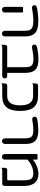

<svg xmlns="http://www.w3.org/2000/svg" viewBox="1209 -1832 640 3098"><g transform="rotate(90 1529.0 -283.0)"><path d="M476.6 -40V-368.2Q476.6 -420.9 460.9 -449.2Q445.3 -476.6 410.6 -488.8Q376 -501 313.5 -501Q225.6 -501 112.3 -479.5Q93.8 -476.6 78.6 -487.3Q63.5 -498 63.5 -517.6Q63.5 -532.2 73.7 -543.5Q84 -554.7 99.6 -558.6Q151.4 -569.3 210 -575.2Q268.6 -581.1 317.4 -581.1Q410.2 -581.1 462.9 -559.6Q516.6 -538.1 542 -491.7Q567.4 -445.3 567.4 -368.2V-40Q567.4 -21.5 554.2 -7.8Q541 5.9 522.5 5.9Q503.9 5.9 490.2 -7.8Q476.6 -21.5 476.6 -40ZM90.8 -40V-302.7Q90.8 -335 98.6 -335H173.8Q181.6 -335 181.6 -302.7V-40Q181.6 -21.5 168.5 -7.8Q155.3 5.9 136.7 5.9Q118.2 5.9 104.5 -7.8Q90.8 -21.5 90.8 -40Z M1245.1 -39.1Q1245.1 -21.5 1233.4 -10.3Q1221.7 1 1204.1 1H735.4Q718.8 1 703.1 16.6Q703.1 1 703.1 -31.2Q703.1 -79.1 735.4 -79.1H1064.5V-368.2Q1064.5 -421.9 1051.8 -450.2Q1040 -477.5 1011.2 -490.2Q982.4 -502.9 930.7 -502.9Q894.5 -502.9 856.9 -498Q819.3 -493.2 747.1 -479.5Q728.5 -476.6 713.4 -487.3Q698.2 -498 698.2 -517.6Q698.2 -532.2 708.5 -543.5Q718.8 -554.7 734.4 -558.6Q837.9 -583 934.6 -583Q1016.6 -583 1063.5 -561.5Q1111.3 -540 1133.3 -493.2Q1155.3 -446.3 1155.3 -368.2V-79.1H1204.1Q1221.7 -79.1 1233.4 -67.9Q1245.1 -56.6 1245.1 -39.1Z M1770.5 -288.1Q1770.5 -139.6 1711.4 -69.3Q1652.3 1 1527.3 1H1358.4Q1341.8 1 1326.2 16.6Q1326.2 1 1326.2 -31.2Q1326.2 -79.1 1358.4 -79.1H1527.3Q1604.5 -79.1 1642.1 -130.4Q1679.7 -181.6 1679.7 -288.1Q1679.7 -394.5 1642.1 -445.8Q1604.5 -497.1 1527.3 -497.1H1358.4Q1341.8 -497.1 1326.2 -481.4Q1326.2 -497.1 1326.2 -529.3Q1326.2 -577.1 1358.4 -577.1H1527.3Q1652.3 -577.1 1711.4 -506.8Q1770.5 -436.5 1770.5 -288.1Z M2211.9 -41V-368.2Q2211.9 -422.9 2199.2 -449.2Q2187.5 -476.6 2159.2 -488.8Q2130.9 -501 2078.1 -501Q2042 -501 2004.9 -497.1Q1967.8 -493.2 1910.2 -483.4Q1890.6 -480.5 1876.5 -492.2Q1862.3 -503.9 1862.3 -522.5Q1862.3 -537.1 1872.6 -548.8Q1882.8 -560.5 1898.4 -563.5Q1994.1 -581.1 2082 -581.1Q2164.1 -581.1 2210.9 -559.6Q2258.8 -538.1 2280.8 -492.2Q2302.7 -446.3 2302.7 -368.2V-41Q2302.7 -22.5 2289.6 -8.8Q2276.4 4.9 2257.8 4.9Q2239.3 4.9 2225.6 -8.8Q2211.9 -22.5 2211.9 -41Z M2464.8 -39.1V-536.1Q2464.8 -568.4 2472.7 -568.4H2547.9Q2555.7 -568.4 2555.7 -536.1V-493.2Q2596.7 -530.3 2660.6 -556.6Q2724.6 -583 2785.2 -583Q2881.8 -583 2931.2 -523.9Q2980.5 -464.8 2980.5 -350.6V-39.1Q2980.5 -19.5 2969.7 -9.3Q2959 1 2939.5 1H2719.7Q2703.1 1 2687.5 16.6Q2687.5 1 2687.5 -31.2Q2687.5 -79.1 2719.7 -79.1H2870.1Q2889.6 -79.1 2889.6 -98.6V-340.8Q2889.6 -401.4 2878.9 -438.5Q2868.2 -471.7 2842.8 -486.3Q2817.4 -501 2769.5 -501Q2716.8 -501 2654.8 -472.2Q2592.8 -443.4 2555.7 -405.3V-39.1Q2555.7 -20.5 2542 -7.3Q2528.3 5.9 2509.8 5.9Q2491.2 5.9 2478 -7.3Q2464.8 -20.5 2464.8 -39.1Z"/></g></svg>

Font: YuPearl-Regular
Style: Regular
Weight: 400
Designer: Max Yao
Foundry: Max-Everyday
Version: Version 1.011; ttfautohint (v1.8.3)